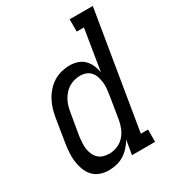

<svg xmlns="http://www.w3.org/2000/svg" viewBox="-180 -838 859 948"><g transform="rotate(-30 250.0 -363.5)"><path d="M161 8Q161 8 161 8Q161 8 161 8Q161 8 161 8Q161 8 161 8Q135 8 111.5 -0.5Q88 -9 72 -27Q56 -45 47.5 -68.5Q39 -92 36 -116.5Q33 -141 35 -167.5Q37 -194 41 -219L62 -349Q66 -373 73 -396Q80 -419 91.5 -440.5Q103 -462 120 -481Q137 -500 158 -513Q179 -526 203 -532Q227 -538 250 -538Q273 -538 294.5 -531Q316 -524 331.5 -508.5Q347 -493 355.5 -473Q364 -453 368 -431L406 -665H365V-735H497L387 -70H428V0H296L310 -81Q298 -61 282 -43.5Q266 -26 246.5 -14Q227 -2 205 3Q183 8 161 8ZM204 -62Q226 -62 249 -71Q272 -80 288.5 -98Q305 -116 314 -138Q323 -160 327 -183L348 -313Q351 -331 352.5 -348.5Q354 -366 352 -382.5Q350 -399 345 -415Q340 -431 329.5 -443.5Q319 -456 303.5 -462Q288 -468 270 -468Q254 -468 237.5 -464Q221 -460 206 -451Q191 -442 179.5 -429Q168 -416 159.5 -401Q151 -386 146.5 -370Q142 -354 139 -338L117 -208Q115 -191 114 -173.5Q113 -156 115.5 -140Q118 -124 124.5 -109Q131 -94 142.5 -83Q154 -72 170 -67Q186 -62 203 -62Z"/></g></svg>

Font: Iosevka Slab Oblique
Style: Regular
Weight: 400
Italic angle: -9°
Monospace: yes
Designer: Belleve Invis
Foundry: Belleve Invis
Version: Version 11.1.1; ttfautohint (v1.8.3)